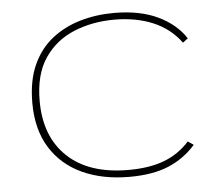

<svg xmlns="http://www.w3.org/2000/svg" viewBox="-48 -681 846 744"><g transform="rotate(-5 375.0 -309.0)"><path d="M427 10Q322 10 243 -26.5Q164 -63 120 -134Q76 -205 76 -308Q76 -394 103.5 -455Q131 -516 179.5 -554Q228 -592 290 -610Q352 -628 421 -628Q522 -628 592 -594.5Q662 -561 698 -505L678 -490Q636 -547 570 -574.5Q504 -602 420 -602Q335 -602 263 -572.5Q191 -543 148 -479.5Q105 -416 105 -313Q105 -174 188.5 -95.5Q272 -17 425 -17Q507 -17 564.5 -39Q622 -61 663 -107L685 -92Q641 -42 579.5 -16Q518 10 427 10Z"/></g></svg>

Font: Inconsolata ExtraExpanded ExtraLight
Style: Regular
Weight: 200
Width: 8
Monospace: yes
Designer: Raph Levien, Cyreal, Brenton Simpson
Foundry: Raph Levien, Cyreal, Google
Version: Version 3.100; ttfautohint (v1.8.4.7-5d5b)